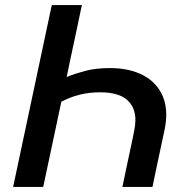

<svg xmlns="http://www.w3.org/2000/svg" viewBox="-20 -733 728 753"><path d="M31.5 0Q44 -58.5 55.5 -113Q67 -167.5 81.5 -235L132 -473Q146.5 -541.5 158.5 -597.5Q170.5 -653 183 -713H301Q289 -657.5 278 -603.5Q266.5 -549.5 252.5 -484L241.5 -431Q273 -444 314.2 -455Q355.5 -466 411 -466Q488 -466 542 -437.5Q596 -409 619 -354Q632 -322.5 632 -283.5Q632 -253.5 624.5 -219.5Q622 -208 620 -198.5Q618 -188.5 615.5 -177.5Q604.5 -126.5 596 -86Q587.5 -45.5 578 0H460Q470 -48 479.5 -92.8Q489 -137.5 501 -193.5L506.5 -221.5Q511 -243 511 -262Q511 -303 489 -330.5Q456 -371 373.5 -371Q329 -371 291.8 -361.5Q254.5 -352 220.5 -334L199.5 -235Q185 -167.5 173.5 -113Q162 -58.5 149.5 0Z"/></svg>

Font: Heraclito Medium
Style: Italic
Weight: 500
Italic angle: -12°
Designer: Kostas Bartsokas (font) & Cristiano Sobral (main changes)
Foundry: Kostas Bartsokas (font) & Cristiano Sobral (main changes)
Version: Version 1.00;July 8, 2020;FontCreator 13.0.0.2655 64-bit